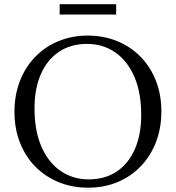

<svg xmlns="http://www.w3.org/2000/svg" viewBox="-20 -860 815 890"><path d="M387 -695Q461 -695 523.5 -669.2Q586 -643.5 631.8 -596.8Q677.5 -550 702.8 -485.5Q728 -421 728 -343.5Q728 -266 703 -201.2Q678 -136.5 632.2 -89Q586.5 -41.5 524.5 -15.8Q462.5 10 388.5 10Q314 10 251.5 -15.8Q189 -41.5 143.2 -88.2Q97.5 -135 72.2 -199.8Q47 -264.5 47 -341.5Q47 -419 72 -483.8Q97 -548.5 142.8 -596Q188.5 -643.5 250.8 -669.2Q313 -695 387 -695ZM391.5 -28.5Q467 -28.5 521.2 -65Q575.5 -101.5 605 -168.5Q634.5 -235.5 634.5 -327Q634.5 -432 602.2 -505.5Q570 -579 513.2 -617.8Q456.5 -656.5 383 -656.5Q308 -656.5 253.5 -620Q199 -583.5 169.5 -516.5Q140 -449.5 140 -358Q140 -253.5 172.2 -179.8Q204.5 -106 261.5 -67.2Q318.5 -28.5 391.5 -28.5ZM256.5 -792.5V-840.5H518.5V-792.5Z"/></svg>

Font: Newsreader 36pt
Style: Regular
Weight: 400
Designer: Hugues Gentile
Foundry: Production Type
Version: Version 1.003